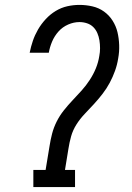

<svg xmlns="http://www.w3.org/2000/svg" viewBox="-20 -763 540 783"><path d="M116 0V-70H166L182 -167Q186 -193 192.5 -218Q199 -243 211 -267Q223 -291 240 -312.5Q257 -334 276 -354Q295 -374 313 -394Q331 -414 346 -437Q361 -460 371 -484.5Q381 -509 385 -535Q388 -550 388 -566.5Q388 -583 385.5 -598.5Q383 -614 377 -628Q371 -642 360.5 -652.5Q350 -663 335 -668Q320 -673 304 -673Q281 -673 258 -663Q235 -653 218.5 -634.5Q202 -616 192.5 -593.5Q183 -571 179 -548H101Q106 -573 114 -596.5Q122 -620 135 -642.5Q148 -665 166.5 -685Q185 -705 207.5 -718.5Q230 -732 254.5 -737.5Q279 -743 304 -743Q331 -743 357 -737Q383 -731 404 -716Q425 -701 439 -679Q453 -657 459 -632Q465 -607 466 -579.5Q467 -552 462 -525Q458 -499 449 -474Q440 -449 427.5 -425.5Q415 -402 398 -380Q381 -358 362.5 -338Q344 -318 325 -298Q306 -278 291.5 -255Q277 -232 270 -207Q263 -182 259 -156L245 -70H286V0Z"/></svg>

Font: Iosevka Gothic
Style: Italic
Weight: 400
Italic angle: -9°
Monospace: yes
Designer: Belleve Invis
Foundry: Belleve Invis
Version: Version 15.5.1; ttfautohint (v1.8.4)